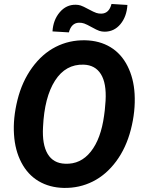

<svg xmlns="http://www.w3.org/2000/svg" viewBox="-20 -920 715 950"><path d="M610.4 -895.5Q606.9 -837.9 575.9 -800.5Q544.9 -763.2 497.6 -763.2Q483.9 -763.2 471.4 -767.3Q459 -771.5 434.1 -785.4Q409.2 -799.3 396.7 -803.7Q384.3 -808.1 370.1 -807.6Q333 -806.2 320.8 -759.8L239.7 -764.6Q243.2 -821.3 275.6 -859.4Q308.1 -897.5 355 -896.5Q367.7 -896.5 379.2 -892.8Q390.6 -889.2 417.7 -874.5Q444.8 -859.9 456.8 -856Q468.8 -852.1 482.4 -852.5Q520 -854 531.7 -900.4ZM295.9 9.8Q225.1 8.3 171.1 -23.7Q117.2 -55.7 85.7 -116Q54.2 -176.3 49.3 -254.4Q43.9 -334.5 66.4 -425.3Q88.9 -516.1 138.7 -585Q188.5 -653.8 255.6 -688Q322.8 -722.2 400.9 -720.7Q472.7 -719.2 526.4 -686.8Q580.1 -654.3 610.8 -593.5Q641.6 -532.7 646 -455.6Q650.9 -369.6 627.4 -278.8Q604 -188 554.7 -121.6Q505.4 -55.2 439.2 -22Q373 11.2 295.9 9.8ZM498.5 -375 502.4 -421.4Q507.3 -508.3 479.2 -553.2Q451.2 -598.1 394 -600.1Q304.7 -603 252.2 -521Q199.7 -439 192.9 -291.5Q188 -205.1 215.8 -158.4Q243.7 -111.8 302.2 -109.9Q378.9 -106.4 429.2 -169.7Q479.5 -232.9 495.1 -348.6Z"/></svg>

Font: TypoPRO Roboto
Style: Bold Italic
Weight: 700
Italic angle: -12°
Designer: Google
Version: Version 2.136; 2016